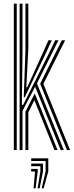

<svg xmlns="http://www.w3.org/2000/svg" viewBox="-20 -820 404 1049"><path d="M87.2 0V-800H103V-533.8L99.5 -247H106.5L247.8 -529.5L281.2 -600H299.5L181.8 -364L328.8 0H311.5L172 -346.2L103 -214.2V0ZM119 0V-210L170 -309.5L294.5 0H277.5L167.8 -272.8L134.8 -205.8V0ZM55.5 0V-800H71.5V0ZM345.8 0 199.5 -362.8 317.8 -600H336L217 -361.8L363 0ZM109.8 -288.5 119 -543.5V-800H134.8V-553.8L123.8 -342.8H128.5L222.2 -549.2L244.8 -600H263.2L235.5 -540.2L115.2 -288.5ZM207.5 208.8 229.2 117V59.5H150.5V45H243.8V117L218.5 208.8ZM163.5 208.8 171.5 117H150.5V102.8H186V117L174.5 208.8ZM185.5 208.8 200.5 117V88.2H150.5V73.8H214.8V117L196.5 208.8Z"/></svg>

Font: Big Shoulders Inline Text Thin
Style: Regular
Weight: 400
Version: Version 2.002